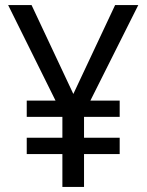

<svg xmlns="http://www.w3.org/2000/svg" viewBox="-20 -734 577 754"><path d="M268 -365 432 -714H523L335 -339H450V-275H310V-193H450V-129H310V0H225V-129H85V-193H225V-275H85V-339H198L12 -714H104Z"/></svg>

Font: Noto Sans Display
Style: Regular
Weight: 400
Designer: Monotype Design Team
Foundry: Monotype Imaging Inc.
Version: Version 2.003